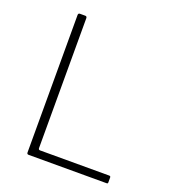

<svg xmlns="http://www.w3.org/2000/svg" viewBox="-135 -846 857 949"><g transform="rotate(20 293.5 -371.0)"><path d="M114 -732Q114 -742 123 -742H151Q160 -742 160 -732V-49Q160 -40 169 -40H532Q540 -40 540 -33V-7Q540 -3 538.5 -1.5Q537 0 533 0H123Q118 0 116 -2.5Q114 -5 114 -10V-732Z"/></g></svg>

Font: Libre Franklin Thin
Style: Regular
Weight: 100
Designer: Pablo Impallari, Rodrigo Fuenzalida, Nhung Nguyen
Foundry: Impallari Type
Version: Version 3.000